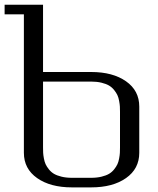

<svg xmlns="http://www.w3.org/2000/svg" viewBox="-20 -812 686 832"><path d="M291.5 0Q198.2 0 140.9 -40.3Q83.5 -80.6 83.5 -149.9V-750H0V-791.5H166.5V-500H375Q468.8 -500 526.1 -459.7Q583.5 -419.4 583.5 -350.1V-149.9Q583.5 -80.6 526.1 -40.3Q468.8 0 375 0ZM375 -41.5Q399.9 -41.5 419.9 -46.4Q439.9 -51.3 452.6 -58.8Q465.3 -66.4 474.6 -78.1Q483.9 -89.8 488.8 -100.3Q493.7 -110.8 496.3 -125.5Q499 -140.1 499.5 -149.9Q500 -159.7 500 -172.9V-327.1Q500 -340.3 499.5 -350.1Q499 -359.9 496.3 -374.5Q493.7 -389.2 488.8 -399.7Q483.9 -410.2 474.6 -421.9Q465.3 -433.6 452.6 -441.2Q439.9 -448.7 419.9 -453.6Q399.9 -458.5 375 -458.5H166.5V-172.9Q166.5 -159.7 167 -149.9Q167.5 -140.1 170.2 -125.5Q172.9 -110.8 177.7 -100.3Q182.6 -89.8 191.9 -78.1Q201.2 -66.4 213.9 -58.8Q226.6 -51.3 246.6 -46.4Q266.6 -41.5 291.5 -41.5Z"/></svg>

Font: Gputeks
Style: Regular
Weight: 500
Version: Version 0.9